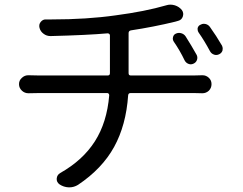

<svg xmlns="http://www.w3.org/2000/svg" viewBox="-20 -764 1040 823"><path d="M531.2 -450.2Q531.2 -440.4 541 -440.4H807.6Q823.2 -440.4 845.7 -441.4Q847.7 -441.4 848.6 -441.4Q863.3 -441.4 875 -430.7Q886.7 -419.9 886.7 -403.3Q886.7 -386.7 875 -375Q863.3 -364.3 847.7 -364.3Q846.7 -364.3 845.7 -364.3Q827.1 -365.2 808.6 -365.2H540Q530.3 -365.2 529.3 -355.5Q520.5 -227.5 469.2 -134.3Q418 -41 314.5 28.3Q296.9 39.1 277.3 39.1Q275.4 39.1 274.4 39.1Q252.9 38.1 235.4 26.4Q221.7 16.6 223.1 1Q224.6 -14.6 238.3 -22.5Q335 -77.1 386.7 -158.2Q438.5 -239.3 448.2 -355.5Q448.2 -359.4 445.8 -362.3Q443.4 -365.2 439.5 -365.2H151.4Q126 -365.2 103.5 -364.3Q102.5 -364.3 101.6 -364.3Q85.9 -364.3 74.2 -375Q61.5 -386.7 61.5 -403.3Q61.5 -419.9 74.2 -430.7Q85.9 -441.4 100.6 -441.4Q101.6 -441.4 103.5 -441.4Q127 -440.4 150.4 -440.4H441.4Q451.2 -440.4 451.2 -450.2V-612.3Q451.2 -616.2 448.2 -618.7Q445.3 -621.1 441.4 -621.1Q353.5 -613.3 197.3 -609.4Q196.3 -609.4 196.3 -609.4Q179.7 -609.4 167 -619.1Q153.3 -628.9 149.4 -644.5Q145.5 -659.2 154.8 -670.4Q164.1 -681.6 177.7 -680.7Q190.4 -680.7 202.1 -680.7Q352.5 -680.7 475.6 -698.2Q601.6 -714.8 692.4 -741.2Q701.2 -744.1 710.4 -744.1Q719.7 -744.1 729.5 -741.2Q748 -735.4 759.8 -720.7Q768.6 -708 763.7 -693.4Q758.8 -678.7 744.1 -674.8L730.5 -670.9Q637.7 -648.4 541 -633.8Q531.2 -631.8 531.2 -622.1ZM823.2 -528.3Q828.1 -517.6 824.2 -506.8Q820.3 -496.1 809.6 -491.2Q803.7 -488.3 797.9 -488.3Q793 -488.3 788.1 -490.2Q777.3 -494.1 771.5 -504.9Q751 -547.9 724.6 -585.9Q720.7 -591.8 720.7 -598.6Q720.7 -601.6 721.7 -605.5Q724.6 -616.2 734.4 -620.1Q745.1 -625 756.8 -621.6Q768.6 -618.2 775.4 -608.4Q800.8 -568.4 823.2 -528.3ZM831.1 -625Q827.1 -630.9 827.1 -637.7Q827.1 -640.6 827.1 -643.6Q830.1 -654.3 839.8 -658.2Q846.7 -662.1 853.5 -662.1Q857.4 -662.1 861.3 -661.1Q873 -658.2 879.9 -648.4Q907.2 -610.4 931.6 -568.4Q934.6 -561.5 934.6 -555.7Q934.6 -550.8 933.6 -546.9Q929.7 -536.1 918.9 -531.2Q913.1 -528.3 906.2 -528.3Q901.4 -528.3 896.5 -530.3Q885.7 -534.2 879.9 -544.9Q856.4 -588.9 831.1 -625Z"/></svg>

Font: Gen Jyuu GothicX Regular
Style: Regular
Weight: 400
Designer: [Source Han Sans]
Ryoko NISHIZUKA  (kana & ideographs); Paul D. Hunt (Latin, Greek & Cyrillic); Wenlong ZHANG  (bopomofo
Version: Version 1.002.20150607